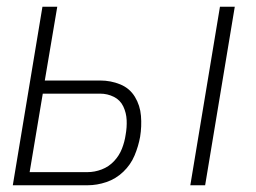

<svg xmlns="http://www.w3.org/2000/svg" viewBox="-20 -550 760 570"><path d="M545 0H589L677 -530H633ZM18 0H240Q268 0 296 -9.5Q324 -19 346 -40Q368 -61 379.5 -88.5Q391 -116 396 -144Q401 -175 398.5 -206Q396 -237 380.5 -262.5Q365 -288 337 -299.5Q309 -311 277 -311H113L150 -530H106ZM68 -39 107 -272H277Q299 -272 318 -262.5Q337 -253 346 -234Q355 -215 356 -193.5Q357 -172 353 -150Q350 -129 342 -108.5Q334 -88 318.5 -71.5Q303 -55 282 -47Q261 -39 240 -39Z"/></svg>

Font: Iosevka Sparkle XLtObl
Style: Regular
Weight: 200
Italic angle: -9°
Designer: Belleve Invis
Foundry: Belleve Invis
Version: Version 4.5.0; ttfautohint (v1.8.3)